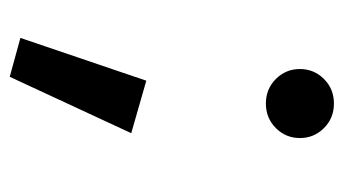

<svg xmlns="http://www.w3.org/2000/svg" viewBox="-176 -360 707 395"><g transform="rotate(90 177.5 -162.5)"><path d="M142.5 -376.5Q122 -397 122 -426Q122 -455 142.5 -475.5Q163 -496 193 -496Q223 -496 243.5 -475.5Q264 -455 264 -426Q264 -397 243.5 -376.5Q223 -356 193 -356Q163 -356 142.5 -376.5ZM146 -110 254 -79 138 171 58 149Z"/></g></svg>

Font: Renner* Medium
Style: Medium
Weight: 500
Version: Version 003.000 ; ttfautohint (v0.97) -l 8 -r 50 -G 200 -x 1